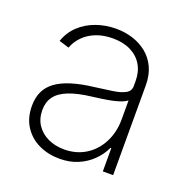

<svg xmlns="http://www.w3.org/2000/svg" viewBox="-106 -650 744 762"><g transform="rotate(20 266.5 -269.0)"><path d="M222.7 11.7Q175.3 11.7 135.7 -6.8Q96.2 -25.4 72.5 -61.5Q48.8 -97.7 48.8 -148.9Q48.8 -183.1 61 -209.2Q73.2 -235.4 98.6 -253.9Q124 -272.5 163.6 -284.7Q203.1 -296.9 257.3 -303.2Q299.8 -308.6 332.3 -313.5Q364.7 -318.4 383.3 -328.9Q401.9 -339.4 401.9 -359.9V-381.3Q401.9 -420.4 384.8 -449.2Q367.7 -478 335.9 -493.9Q304.2 -509.8 260.3 -509.8Q220.7 -509.8 189.7 -497.6Q158.7 -485.4 137.5 -463.9Q116.2 -442.4 106.4 -415L64 -428.2Q78.1 -468.3 107.4 -495.4Q136.7 -522.5 176.3 -536.4Q215.8 -550.3 259.3 -550.3Q296.9 -550.3 330.3 -539.6Q363.8 -528.8 389.9 -507.6Q416 -486.3 430.9 -454.1Q445.8 -421.9 445.8 -378.4V0H402.3V-98.1H398.9Q384.8 -67.4 359.6 -42.5Q334.5 -17.6 300 -2.9Q265.6 11.7 222.7 11.7ZM227.5 -29.3Q278.3 -29.3 317.6 -53.7Q356.9 -78.1 379.4 -121.6Q401.9 -165 401.9 -219.7V-299.8Q393.1 -292.5 378.2 -286.9Q363.3 -281.2 344 -277.1Q324.7 -272.9 303.5 -269.8Q282.2 -266.6 261.2 -264.2Q202.1 -257.3 165 -242.7Q127.9 -228 110.6 -204.6Q93.3 -181.2 93.3 -147.5Q93.3 -110.8 110.8 -84.5Q128.4 -58.1 158.9 -43.7Q189.5 -29.3 227.5 -29.3Z"/></g></svg>

Font: Inter 16pt ExtraLight
Style: Regular
Weight: 250
Version: Version 4.001;git-66647c0bb